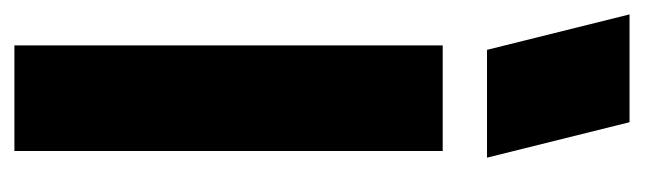

<svg xmlns="http://www.w3.org/2000/svg" viewBox="-332 -546 873 260"><g transform="rotate(90 104.0 -416.5)"><path d="M36 0V-580H179V0ZM42 -640 -6 -833H140L188 -640Z"/></g></svg>

Font: Orbitron ExtraBold
Style: Regular
Weight: 800
Designer: Matt McInerney
Foundry: The League of Moveable Type
Version: Version 2.001